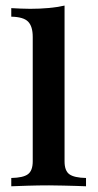

<svg xmlns="http://www.w3.org/2000/svg" viewBox="-20 -651 341 671"><path d="M19.4 0V-29Q61.3 -29.8 77.8 -42.3Q94.4 -54.8 94.4 -87.1V-521.8Q94.4 -558.9 78.2 -575.4Q62.1 -591.9 19.4 -592.7V-622.6Q35.5 -621.8 52.4 -621Q69.4 -620.2 85.5 -620.2Q119.4 -620.2 150 -623Q180.6 -625.8 205.6 -631.5V-87.1Q205.6 -54 222.6 -41.9Q239.5 -29.8 280.6 -29V0Q268.5 -0.8 247.6 -1.2Q226.6 -1.6 201.6 -2.4Q176.6 -3.2 151.6 -3.2Q114.5 -3.2 76.6 -2Q38.7 -0.8 19.4 0Z"/></svg>

Font: Playfair
Style: Bold
Weight: 700
Designer: Claus Eggers Sørensen
Foundry: Claus Eggers Sørensen
Version: Version 2.001;gftools[0.9.30]